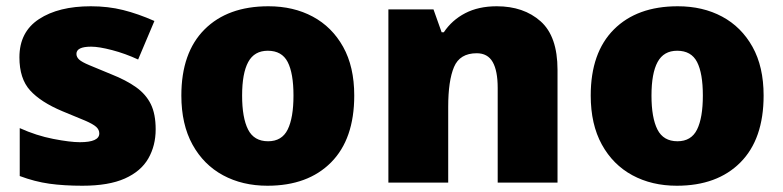

<svg xmlns="http://www.w3.org/2000/svg" viewBox="-20 -583 2501 613"><path d="M477 -170Q477 -118 453.5 -77Q430 -36 378.5 -13Q327 10 243 10Q184 10 137.5 3.5Q91 -3 43 -21V-174Q96 -150 150 -139.5Q204 -129 235 -129Q297 -129 297 -157Q297 -169 287 -178Q277 -187 251.5 -198Q226 -209 179 -228Q110 -257 76 -294.5Q42 -332 42 -400Q42 -481 104.5 -522Q167 -563 270 -563Q325 -563 373 -551Q421 -539 473 -516L421 -393Q380 -412 338 -423Q296 -434 271 -434Q224 -434 224 -411Q224 -401 232.5 -393Q241 -385 265 -375Q289 -365 335 -346Q383 -327 414.5 -304.5Q446 -282 461.5 -250.5Q477 -219 477 -170Z M1111 -278Q1111 -139 1037 -64.5Q963 10 834 10Q754 10 692 -23.5Q630 -57 594.5 -121.5Q559 -186 559 -278Q559 -415 633 -489Q707 -563 837 -563Q917 -563 978.5 -530Q1040 -497 1075.5 -433.5Q1111 -370 1111 -278ZM753 -278Q753 -207 772 -169.5Q791 -132 836 -132Q880 -132 898.5 -169.5Q917 -207 917 -278Q917 -349 898.5 -385Q880 -421 835 -421Q792 -421 772.5 -385Q753 -349 753 -278Z M1566 -563Q1652 -563 1706 -515Q1760 -467 1760 -360V0H1569V-302Q1569 -357 1553 -385Q1537 -413 1502 -413Q1448 -413 1429.5 -369Q1411 -325 1411 -242V0H1220V-553H1364L1390 -480H1397Q1423 -519 1465.5 -541Q1508 -563 1566 -563Z M2418 -278Q2418 -139 2344 -64.5Q2270 10 2141 10Q2061 10 1999 -23.5Q1937 -57 1901.5 -121.5Q1866 -186 1866 -278Q1866 -415 1940 -489Q2014 -563 2144 -563Q2224 -563 2285.5 -530Q2347 -497 2382.5 -433.5Q2418 -370 2418 -278ZM2060 -278Q2060 -207 2079 -169.5Q2098 -132 2143 -132Q2187 -132 2205.5 -169.5Q2224 -207 2224 -278Q2224 -349 2205.5 -385Q2187 -421 2142 -421Q2099 -421 2079.5 -385Q2060 -349 2060 -278Z"/></svg>

Font: Noto Sans Bengali UI Black
Style: Regular
Weight: 900
Designer: Jelle Bosma - Monotype Design Team
Foundry: Monotype Imaging Inc.
Version: Version 2.003; ttfautohint (v1.8.4.7-5d5b)